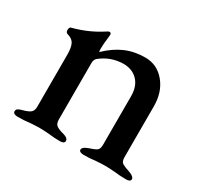

<svg xmlns="http://www.w3.org/2000/svg" viewBox="-101 -569 743 705"><g transform="rotate(30 270.5 -216.5)"><path d="M23 -9Q23 -16 28.5 -20Q34 -24 46 -27Q66 -32 76.5 -39.5Q87 -47 87 -65V-285Q87 -314 80 -329.5Q73 -345 52 -351Q42 -353 42 -365Q42 -378 51 -379Q115 -396 167 -430Q175 -436 180 -436Q187 -436 187 -427L185 -407Q184 -400 183 -389Q182 -378 182 -366Q182 -355 184 -353Q219 -387 257 -403.5Q295 -420 341 -420Q391 -420 424 -380.5Q457 -341 457 -280V-64Q457 -46 467 -40Q477 -34 499 -27Q521 -19 521 -8Q521 3 502 3Q474 3 454 0Q428 -2 412 -2Q396 -2 370 0Q351 3 322 3Q315 3 309 0.5Q303 -2 303 -8Q303 -19 325 -27Q347 -34 356.5 -40Q366 -46 366 -64V-271Q366 -312 344 -335.5Q322 -359 285 -360Q230 -360 187 -325Q179 -317 179 -304V-64Q179 -46 189 -39Q199 -32 219 -27Q241 -21 241 -9Q241 3 222 3Q195 3 175 0Q151 -2 134 -2Q118 -2 92 0Q71 3 43 3Q34 3 28.5 0Q23 -3 23 -9Z"/></g></svg>

Font: EB Garamond Medium
Style: Regular
Weight: 500
Designer: Georg Duffner and Octavio Pardo
Foundry: Georg Duffner
Version: Version 1.000